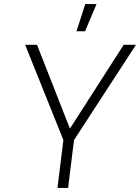

<svg xmlns="http://www.w3.org/2000/svg" viewBox="-20 -919 685 939"><path d="M645 -700 342 -234 313 0H261L290 -234L103 -700H161L322 -290L585 -700ZM354 -766 397 -899H452L396 -766Z"/></svg>

Font: Kulim Park ExtraLight
Style: Italic
Weight: 275
Italic angle: -8°
Designer: Noponies / Dale Sattler
Foundry: Noponies
Version: Version 1.000; ttfautohint (v1.8.3)